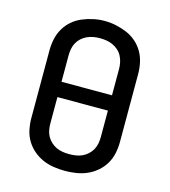

<svg xmlns="http://www.w3.org/2000/svg" viewBox="-112 -835 824 933"><g transform="rotate(15 300.0 -369.0)"><path d="M300 8Q271 8 242.5 3.5Q214 -1 188 -12.5Q162 -24 140 -43Q118 -62 103.5 -86.5Q89 -111 83 -139.5Q77 -168 77 -196V-539Q77 -567 83 -595.5Q89 -624 103.5 -649Q118 -674 140 -693Q162 -712 188.5 -723Q215 -734 243 -740Q271 -746 300 -746Q329 -746 357 -740Q385 -734 411.5 -723Q438 -712 460 -693Q482 -674 496.5 -649Q511 -624 517 -595.5Q523 -567 523 -539V-196Q523 -168 517 -139.5Q511 -111 496.5 -86.5Q482 -62 460 -43Q438 -24 412 -12.5Q386 -1 357.5 3.5Q329 8 300 8ZM173 -406H427V-539Q427 -555 423.5 -571.5Q420 -588 412 -603Q404 -618 391.5 -629Q379 -640 363.5 -647Q348 -654 331.5 -656.5Q315 -659 298 -659Q282 -659 265.5 -656Q249 -653 234 -646Q219 -639 207 -628Q195 -617 187 -602.5Q179 -588 176 -571.5Q173 -555 173 -539ZM300 -76Q317 -76 333.5 -78.5Q350 -81 365 -88Q380 -95 392.5 -106.5Q405 -118 413 -132.5Q421 -147 424 -163.5Q427 -180 427 -196V-329H173V-196Q173 -180 176 -163.5Q179 -147 187 -132.5Q195 -118 207.5 -106.5Q220 -95 235 -88Q250 -81 266.5 -78.5Q283 -76 300 -76Z"/></g></svg>

Font: Zed Mono Medium Extended
Style: Regular
Weight: 500
Width: 7
Monospace: yes
Designer: Belleve Invis
Foundry: Belleve Invis
Version: Version 1.0.0; ttfautohint (v1.8.4)